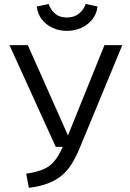

<svg xmlns="http://www.w3.org/2000/svg" viewBox="-20 -910 640 942"><path d="M580 -688.5 369.5 -180Q351.5 -137 330.8 -104.2Q310 -71.5 282 -48.2Q254 -25 215 -10.2Q176 4.5 121.5 11.5L108.5 -58Q160.5 -65.5 193 -79.5Q225.5 -93.5 247 -119.8Q268.5 -146 288 -189.5H253.5L26.5 -688.5H116.5L313.5 -245.5L492.5 -688.5ZM308 -758.5Q270 -758.5 237.8 -773.5Q205.5 -788.5 185 -815.2Q164.5 -842 160.5 -878L218.5 -890.5Q229 -861 250.8 -842.5Q272.5 -824 308 -824Q343 -824 366.5 -842.5Q390 -861 400.5 -890.5L458.5 -878Q454.5 -842 433.2 -815.2Q412 -788.5 379.2 -773.5Q346.5 -758.5 308 -758.5Z"/></svg>

Font: Fast_Mono
Style: Regular
Weight: 400
Monospace: yes
Designer: Carrois Corporate, Edenspiekermann AG, Nikita Prokopov
Foundry: Carrois Corporate, Edenspiekermann AG, Nikita Prokopov
Version: Version 5.002